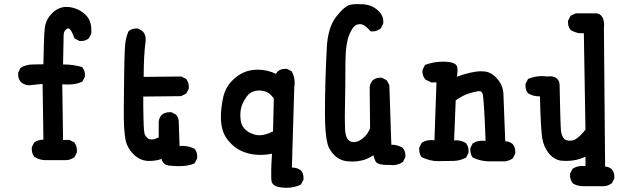

<svg xmlns="http://www.w3.org/2000/svg" viewBox="-20 -770 3040 935"><path d="M354.5 -38.1Q354.5 -34.2 354.5 -28.3L342.8 -4.9Q323.2 8.8 304.7 9.8H209Q206.1 9.8 197.8 9.8Q189.5 9.8 175.8 6.3Q162.1 2.9 147.5 -5.9Q134.8 -21.5 134.8 -43.9Q134.8 -46.9 134.8 -52.7L146.5 -76.2Q166 -89.8 189.5 -89.8Q190.4 -89.8 191.4 -89.8L187.5 -361.3L119.1 -354.5Q97.7 -356.4 81.1 -371.1Q68.4 -385.7 68.4 -407.2Q68.4 -410.2 68.4 -416L80.1 -439.5L83 -441.4Q108.4 -456.1 141.6 -456.1Q167 -456.1 191.4 -457Q193.4 -595.7 198.2 -634.8Q204.1 -678.7 238.3 -710Q267.6 -736.3 303.7 -736.3Q336.9 -736.3 369.1 -718.8Q385.7 -709 398.4 -696.3Q424.8 -669.9 424.8 -622.1Q424.8 -615.2 424.8 -606.4L413.1 -584Q397.5 -570.3 376 -570.3Q373 -570.3 367.2 -570.3L342.8 -583Q331.1 -616.2 320.3 -627.9Q316.4 -631.8 312.5 -631.8Q306.6 -631.8 298.8 -624Q291 -616.2 290 -600.6Q289.1 -573.2 287.1 -456.1Q289.1 -456.1 290 -456.1Q335.9 -456.1 379.9 -443.4Q388.7 -432.6 391.1 -423.3Q393.6 -414.1 393.6 -408.2Q393.6 -402.3 393.6 -396.5L380.9 -372.1L377.9 -371.1Q350.6 -358.4 309.6 -358.4Q296.9 -358.4 283.2 -359.4L287.1 -87.9L317.4 -88.9L341.8 -77.1Q354.5 -59.6 354.5 -38.1Z M867.2 -59.6Q899.4 -59.6 926.8 -45.9L928.7 -43.9Q940.4 -29.3 940.4 -7.8Q940.4 -4.9 940.4 1L927.7 25.4Q897.5 39.1 854.5 39.1Q835 39.1 811.5 37.1Q774.4 36.1 766.6 3.9Q739.3 13.7 710 13.7Q706.1 13.7 701.2 13.7Q660.2 11.7 629.4 -19.5Q598.6 -50.8 590.8 -91.8Q584 -130.9 583 -195.3Q583 -216.8 583 -257.3Q583 -297.9 584.5 -395.5Q585.9 -493.2 587.4 -519.5Q588.9 -545.9 589.8 -556.2Q590.8 -566.4 592.8 -576.2Q596.7 -596.7 605.5 -617.2Q615.2 -626 624.5 -628.4Q633.8 -630.9 639.6 -630.9Q645.5 -630.9 651.4 -630.9L673.8 -619.1Q689.5 -601.6 689.5 -580.1Q689.5 -576.2 689.5 -573.2Q679.7 -502 679.7 -395.5L862.3 -397.5L886.7 -385.7Q894.5 -375 897 -365.2Q899.4 -355.5 899.4 -349.6Q899.4 -343.8 899.4 -337.9L886.7 -314.5L862.3 -301.8L677.7 -299.8Q677.7 -282.2 677.7 -257.8Q677.7 -233.4 678.7 -192.9Q679.7 -152.3 681.2 -137.7Q682.6 -123 683.6 -119.6Q684.6 -116.2 686.5 -112.3Q691.4 -102.5 702.1 -94.7Q708 -90.8 719.7 -90.8Q731.4 -90.8 752.9 -100.6V-177.7Q754.9 -196.3 767.6 -210.9Q784.2 -223.6 805.7 -223.6Q808.6 -223.6 814.5 -223.6L836.9 -211.9Q850.6 -196.3 850.6 -174.8Q850.6 -171.9 850.6 -168.9L854.5 -58.6Q861.3 -59.6 867.2 -59.6Z M1233.4 -430.7Q1282.2 -430.7 1324.2 -410.2Q1332 -428.7 1356.4 -433.6Q1362.3 -434.6 1367.2 -434.6Q1372.1 -434.6 1377 -434.6L1400.4 -422.9Q1415 -396.5 1415 -367.2Q1415 -356.4 1413.1 -345.7L1401.4 45.9Q1402.3 45.9 1403.3 45.9Q1426.8 45.9 1445.3 59.6Q1458 74.2 1458 95.7Q1458 98.6 1458 104.5L1445.3 128.9Q1413.1 144.5 1376 144.5Q1327.1 144.5 1310.5 127.9Q1304.7 122.1 1302.7 114.3Q1300.8 102.5 1300.8 88.4Q1300.8 74.2 1300.8 57.1Q1300.8 40 1304.7 -21.5Q1276.4 -15.6 1250 -15.6Q1156.2 -15.6 1101.6 -74.2Q1075.2 -101.6 1065.4 -132.3Q1055.7 -163.1 1055.7 -200.2Q1055.7 -243.2 1066.4 -293.9Q1077.1 -344.7 1113.3 -379.9Q1164.1 -430.7 1233.4 -430.7ZM1261.7 -327.1Q1253.9 -329.1 1249.5 -329.1Q1245.1 -329.1 1238.8 -329.1Q1232.4 -329.1 1222.7 -327.1Q1196.3 -321.3 1180.7 -298.8Q1157.2 -264.6 1153.3 -239.3Q1150.4 -225.6 1150.4 -211.4Q1150.4 -197.3 1152.3 -183.6Q1157.2 -147.5 1190.4 -127Q1207 -117.2 1229.5 -112.3Q1236.3 -111.3 1244.1 -111.3Q1271.5 -111.3 1309.6 -129.9L1313.5 -291L1300.8 -305.7Q1284.2 -323.2 1261.7 -327.1Z M1954.1 -13.7Q1954.1 -10.7 1954.1 -4.9L1942.4 18.6Q1918.9 34.2 1892.6 34.2Q1885.7 34.2 1878.9 33.2Q1876 33.2 1862.3 33.2Q1848.6 33.2 1834 30.3Q1819.3 27.3 1812.5 20.5L1808.6 15.6Q1803.7 4.9 1797.9 -13.7Q1769.5 4.9 1745.1 10.7Q1720.7 16.6 1697.3 16.6Q1684.6 16.6 1672.9 15.6Q1633.8 11.7 1608.4 -14.2Q1583 -40 1575.7 -67.4Q1568.4 -94.7 1565.4 -132.3Q1562.5 -169.9 1562.5 -215.8Q1562.5 -367.2 1571.3 -535.2Q1576.2 -636.7 1617.2 -688.5Q1658.2 -741.2 1686.5 -747.1Q1703.1 -750 1719.7 -750Q1736.3 -750 1750.5 -749Q1764.6 -748 1777.3 -744.1Q1803.7 -736.3 1824.2 -715.8Q1846.7 -693.4 1846.7 -666Q1846.7 -657.2 1845.7 -654.3L1835 -632.8Q1817.4 -617.2 1795.9 -617.2Q1792 -617.2 1785.2 -617.2Q1759.8 -646.5 1742.2 -651.4Q1737.3 -652.3 1733.4 -652.3Q1715.8 -652.3 1706.1 -642.6Q1694.3 -630.9 1682.6 -605.5Q1662.1 -558.6 1662.1 -458.5Q1662.1 -358.4 1660.6 -294.9Q1659.2 -231.4 1659.2 -199.2Q1659.2 -167 1660.2 -144.5Q1662.1 -102.5 1675.8 -88.9Q1686.5 -78.1 1702.1 -78.1Q1729.5 -78.1 1755.9 -104.5Q1773.4 -122.1 1782.2 -145.5L1780.3 -345.7Q1782.2 -364.3 1794.9 -378.9Q1809.6 -391.6 1831.1 -391.6Q1834 -391.6 1839.8 -391.6L1863.3 -378.9L1876 -355.5L1885.7 -65.4Q1915 -65.4 1940.4 -50.8Q1954.1 -35.2 1954.1 -13.7Z M2205.1 -396.5Q2278.3 -422.9 2323.2 -422.9Q2332 -422.9 2339.8 -421.9Q2373 -418.9 2401.9 -385.7Q2430.7 -352.5 2431.6 -310.5Q2432.6 -273.4 2440.4 -82Q2440.4 -82 2440.4 -82Q2460.9 -82 2476.6 -68.4Q2489.3 -53.7 2489.3 -31.2Q2489.3 -28.3 2489.3 -22.5L2477.5 1Q2464.8 9.8 2456.1 11.7Q2446.3 15.6 2440.4 15.6H2362.3Q2321.3 15.6 2284.2 -2L2282.2 -2.9Q2270.5 -17.6 2270.5 -40Q2270.5 -43 2270.5 -48.8L2282.2 -72.3L2285.2 -73.2Q2302.7 -85 2331.1 -85Q2336.9 -85 2344.7 -84Q2336.9 -294.9 2330.1 -313.5L2325.2 -322.3Q2321.3 -326.2 2313.5 -326.2Q2311.5 -326.2 2310.5 -326.2Q2288.1 -323.2 2259.3 -313.5Q2230.5 -303.7 2199.2 -281.2L2191.4 -85.9Q2196.3 -86.9 2200.2 -86.9Q2226.6 -86.9 2249 -73.2Q2261.7 -57.6 2261.7 -35.2Q2261.7 -32.2 2261.7 -26.4L2250 -2.9Q2219.7 13.7 2185.5 13.7L2112.3 14.6Q2074.2 14.6 2035.2 -3.9L2033.2 -4.9Q2021.5 -19.5 2021.5 -42Q2021.5 -44.9 2021.5 -50.8L2033.2 -74.2L2036.1 -76.2Q2054.7 -87.9 2081.1 -87.9Q2087.9 -87.9 2095.7 -86.9L2105.5 -369.1L2082 -368.2L2052.7 -381.8Q2037.1 -399.4 2037.1 -420.9Q2037.1 -428.7 2038.1 -430.7L2049.8 -454.1Q2092.8 -469.7 2136.7 -469.7Q2204.1 -469.7 2207 -441.4Q2208 -436.5 2208 -426.8Q2208 -417 2205.1 -396.5Z M2831.1 -6.8Q2788.1 13.7 2737.3 13.7Q2726.6 13.7 2715.8 12.7Q2680.7 9.8 2653.3 -22.5Q2627.9 -53.7 2620.6 -96.7Q2613.3 -139.6 2609.4 -300.8Q2607.4 -300.8 2605.5 -300.8Q2576.2 -300.8 2551.8 -315.4Q2543.9 -325.2 2542 -333Q2539.1 -343.8 2539.1 -349.6Q2539.1 -355.5 2539.1 -361.3L2551.8 -385.7Q2585 -399.4 2619.1 -399.4Q2631.8 -399.4 2644.5 -397.5Q2652.3 -398.4 2656.7 -398.4Q2661.1 -398.4 2667 -397.9Q2672.9 -397.5 2680.2 -394.5Q2687.5 -391.6 2691.9 -387.7Q2696.3 -383.8 2698.2 -380.4Q2700.2 -377 2702.1 -373Q2705.1 -366.2 2705.1 -357.4V-356.4Q2709 -160.2 2711.9 -133.8Q2714.8 -107.4 2727.5 -93.8Q2736.3 -85 2753.9 -85Q2764.6 -85 2769.5 -86.4Q2774.4 -87.9 2777.8 -89.4Q2781.2 -90.8 2784.7 -93.3Q2788.1 -95.7 2792 -98.6Q2809.6 -111.3 2831.1 -138.7L2823.2 -608.4Q2819.3 -608.4 2814.9 -608.4Q2810.5 -608.4 2804.7 -608.4Q2798.8 -608.4 2791 -610.4Q2775.4 -614.3 2759.8 -623Q2746.1 -638.7 2746.1 -660.2Q2746.1 -663.1 2746.1 -668.9L2758.8 -693.4L2784.2 -705.1H2881.8H2882.8Q2897.5 -704.1 2907.2 -694.3Q2921.9 -679.7 2921.9 -647.5Q2921.9 -639.6 2920.9 -630.9L2926.8 41Q2945.3 42 2959 53.7Q2971.7 68.4 2971.7 89.8Q2971.7 92.8 2971.7 98.6L2960 122.1Q2940.4 135.7 2922.9 136.7H2825.2Q2822.3 136.7 2818.4 136.7Q2792 136.7 2769.5 123Q2755.9 105.5 2755.9 84Q2755.9 81.1 2755.9 75.2L2768.6 51.8Q2789.1 38.1 2815.4 38.1Q2823.2 38.1 2831.1 39.1Z"/></svg>

Font: JasonHandwriting2
Style: SemiBold
Weight: 600
Version: Version 1.04.7